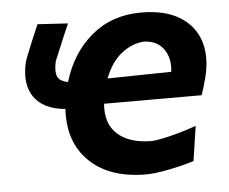

<svg xmlns="http://www.w3.org/2000/svg" viewBox="-43 -562 741 621"><g transform="rotate(-5 327.5 -251.5)"><path d="M407.5 10Q289.5 10 224.2 -52.8Q159 -115.5 165.5 -223.5Q95 -230 65.2 -271.8Q35.5 -313.5 50.5 -382.5Q51.5 -388.5 59.8 -409.5Q68 -430.5 79 -456.8Q90 -483 99.5 -504.5L198 -498.5Q190 -480.5 180.2 -457.5Q170.5 -434.5 161.8 -413.5Q153 -392.5 148 -380.5Q141 -350 146.8 -332.8Q152.5 -315.5 181.5 -309.5Q209.5 -403 275.8 -458Q342 -513 436 -513Q512 -513 560 -484.2Q608 -455.5 625 -404.5Q642 -353.5 625.5 -287Q617.5 -256 608.5 -229.5H291.5Q286 -164 325 -130Q364 -96 434 -96Q450.5 -96 491.5 -105.8Q532.5 -115.5 580.5 -132.5L563.5 -19.5Q526.5 -8 481.5 1Q436.5 10 407.5 10ZM438 -418.5Q399.5 -416.5 364.8 -389.5Q330 -362.5 310 -310L517 -313.5Q522.5 -356.5 501.8 -386.5Q481 -416.5 438 -418.5Z"/></g></svg>

Font: Commissioner Loud SemiBold
Style: Italic
Weight: 600
Italic angle: -12°
Designer: Kostas Bartsokas
Foundry: Kostas Bartsokas
Version: Version 1.000; ttfautohint (v1.8.3)